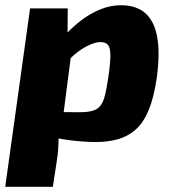

<svg xmlns="http://www.w3.org/2000/svg" viewBox="-33 -529 662 734"><path d="M430 -509Q487 -509 521.5 -479.5Q556 -450 567.5 -390Q579 -330 567 -236Q556 -158 535.5 -108.5Q515 -59 485 -33Q455 -7 417 3.5Q379 14 333 14Q308 14 276.5 11.5Q245 9 212 4Q179 -1 149.5 -9.5Q120 -18 101 -30L122 -101Q161 -101 194.5 -100.5Q228 -100 271 -100Q302 -100 321 -105.5Q340 -111 351 -125Q362 -139 368.5 -165.5Q375 -192 381 -233Q389 -288 389 -317Q389 -346 380 -357Q371 -368 351 -368Q333 -368 309.5 -357.5Q286 -347 262.5 -329Q239 -311 220 -288L187 -359Q199 -377 222.5 -402Q246 -427 278.5 -452Q311 -477 350 -493Q389 -509 430 -509ZM226 -497 225 -375 244 -360 201 -27 191 -10Q191 15 189.5 40Q188 65 183 94L169 185H-13L82 -497Z"/></svg>

Font: Exo 2 ExtraBold
Style: Italic
Weight: 800
Italic angle: -8°
Designer: Natanael Gama
Foundry: Natanael Gama
Version: Version 2.010